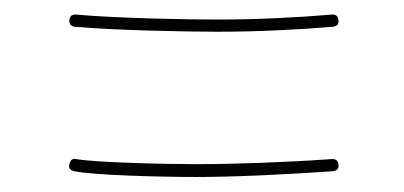

<svg xmlns="http://www.w3.org/2000/svg" viewBox="-20 -431 551 262"><path d="M74.7 -403.8C74.2 -398.4 76.7 -395 82 -394.5C137.2 -389.6 233.9 -387.7 276.9 -387.7C331.5 -387.7 388.7 -390.6 434.1 -394.5C439.9 -395 442.4 -397.9 441.9 -403.3C441.4 -409.2 438 -411.6 432.6 -411.1C387.2 -407.2 331.1 -404.3 276.9 -404.3C233.9 -404.3 138.2 -406.2 84 -411.1C78.6 -411.6 75.2 -409.2 74.7 -403.8ZM74.7 -207C73.2 -201.7 75.7 -198.7 81.5 -197.3C108.9 -191.9 197.8 -189.5 248 -189.5C300.8 -189.5 369.6 -192.9 433.6 -197.3C439.9 -197.8 442.4 -200.7 441.9 -206.1C441.4 -211.9 438 -214.4 432.6 -213.9C369.6 -209.5 300.3 -207 248 -207C199.2 -207 107.9 -209.5 84.5 -213.9C79.1 -215.3 76.2 -212.9 74.7 -207Z"/></svg>

Font: Mikhak Thin
Style: Regular
Weight: 100
Designer: Amin Abedi
Version: Version 3.2